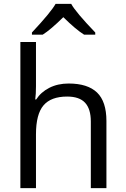

<svg xmlns="http://www.w3.org/2000/svg" viewBox="-20 -978 654 998"><path d="M452.1 0V-346.2Q452.1 -411.6 422.4 -443.8Q392.6 -476.1 329.1 -476.1Q245.1 -476.1 206.1 -430.2Q167 -384.3 167 -279.8V0H85.9V-759.8H167V-529.8Q167 -488.3 163.1 -460.9H168Q192.4 -499 236.3 -521.5Q280.3 -543.9 336.9 -543.9Q435.5 -543.9 484.4 -497.1Q533.2 -450.2 533.2 -349.1V0ZM475.1 -797.9H417Q374 -824.7 309.1 -888.7Q242.7 -823.2 202.1 -797.9H146V-809.1Q245.1 -915 269 -958H350.1Q372.1 -916.5 475.1 -809.1Z"/></svg>

Font: OpenSans
Style: Regular
Weight: 400
Foundry: Ascender Corporation
Version: Version 1.10